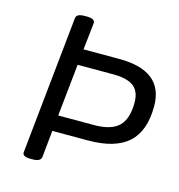

<svg xmlns="http://www.w3.org/2000/svg" viewBox="-105 -794 828 889"><g transform="rotate(15 309.0 -350.0)"><path d="M120 2Q80 2 83 -21L151 -680Q152 -691 162 -696.5Q172 -702 194 -702H202Q243 -702 241 -680L227 -551H398Q611 -551 611 -381Q611 -262 548.5 -205.5Q486 -149 356 -149H185L172 -20Q170 -9 160 -3.5Q150 2 128 2ZM390 -475H219L193 -225H364Q446 -225 482.5 -260Q519 -295 519 -374Q519 -427 488 -451Q457 -475 390 -475Z"/></g></svg>

Font: Asap Semi Expanded Semi Expanded Regular
Style: Italic
Weight: 400
Width: 6
Italic angle: -6°
Designer: Pablo Cosgaya
Foundry: Omnibus-Type
Version: Version 3.001; ttfautohint (v1.8.4.7-5d5b)